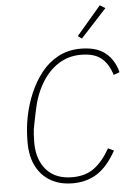

<svg xmlns="http://www.w3.org/2000/svg" viewBox="-62 -981 721 1039"><g transform="rotate(-5 298.5 -461.5)"><path d="M291 12Q224 12 173.5 -16Q123 -44 94.5 -98Q66 -152 66 -231Q66 -264 69 -299Q72 -334 79 -369Q92 -434 118 -495Q144 -556 182.5 -604.5Q221 -653 274.5 -681.5Q328 -710 396 -710Q481 -710 529 -672Q577 -634 595 -565L562 -553Q545 -611 507 -644Q469 -677 394 -677Q327 -677 272.5 -642.5Q218 -608 180 -544Q142 -480 125 -394L111 -325Q105 -297 103.5 -271.5Q102 -246 102 -226Q102 -133 151 -77Q200 -21 292 -21Q363 -21 410.5 -56Q458 -91 497 -160L528 -145Q482 -62 425 -25Q368 12 291 12ZM549 -917 408 -764 387 -779 520 -935Z"/></g></svg>

Font: IBM Plex Sans ExtraLight
Style: Italic
Weight: 250
Italic angle: -11.31°
Designer: Mike Abbink, Paul van der Laan, Pieter van Rosmalen
Foundry: Bold Monday
Version: Version 3.201